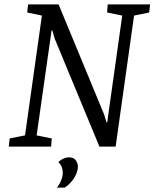

<svg xmlns="http://www.w3.org/2000/svg" viewBox="-20 -668 704 875"><path d="M20 0 24 -37 94 -51 171 -597 104 -611 108 -648H247L455 -145L465 -111H469L472 -135L537 -597L468 -611L471 -648H664L660 -611L591 -597L507 0H433L228 -495L219 -529H215L147 -51L216 -37L213 0ZM239 187Q251 173 258.5 154.5Q266 136 266 119Q266 106 261.5 93.5Q257 81 246 71Q258 59 271 54Q284 49 294 49Q316 49 325.5 62.5Q335 76 335 91Q335 116 317.5 143.5Q300 171 275 187Z"/></svg>

Font: Faustina
Style: Italic
Weight: 400
Italic angle: -8°
Designer: Alfonso Garcia
Foundry: http://www.omnibus-type.com
Version: Version 1.200